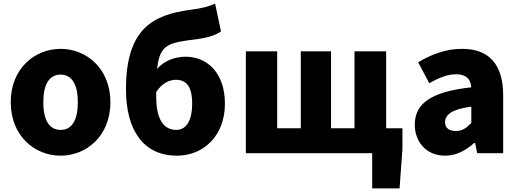

<svg xmlns="http://www.w3.org/2000/svg" viewBox="-20 -856 2897 1073"><path d="M319 14C463 14 597 -96 597 -285C597 -473 463 -583 319 -583C174 -583 40 -473 40 -285C40 -96 174 14 319 14ZM319 -130C252 -130 222 -190 222 -285C222 -379 252 -439 319 -439C385 -439 415 -379 415 -285C415 -190 385 -130 319 -130Z M968 14C1123 14 1237 -103 1237 -276C1237 -452 1135 -539 1018 -539C956 -539 897 -516 858 -471C873 -611 923 -617 1080 -637C1131 -644 1185 -657 1215 -681L1182 -836C1145 -819 1112 -810 1043 -801C832 -773 684 -693 684 -357C684 -124 785 14 968 14ZM853 -314V-342C886 -392 927 -410 963 -410C1019 -410 1054 -376 1054 -276C1054 -187 1024 -130 965 -130C896 -130 853 -188 853 -314Z M1354 0H2060V197H2213L2229 -22V-139H2138V-569H1961V-139H1830V-569H1661V-139H1529V-569H1354Z M2467 14C2530 14 2583 -15 2630 -57H2635L2647 0H2792V-323C2792 -501 2709 -583 2562 -583C2473 -583 2392 -553 2317 -508L2379 -391C2436 -423 2483 -441 2528 -441C2586 -441 2610 -414 2614 -368C2392 -344 2298 -279 2298 -159C2298 -64 2362 14 2467 14ZM2528 -124C2491 -124 2467 -140 2467 -173C2467 -213 2503 -246 2614 -260V-169C2588 -141 2564 -124 2528 -124Z"/></svg>

Font: Noto Sans JP Black
Style: Regular
Weight: 900
Designer: Ryoko NISHIZUKA  (kana, bopomofo & ideographs); Paul D. Hunt (Latin, Greek & Cyrillic); Sandoll Communications , Soo-you
Foundry: Adobe
Version: Version 2.002;hotconv 1.0.116;makeotfexe 2.5.65601